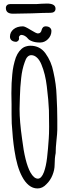

<svg xmlns="http://www.w3.org/2000/svg" viewBox="-20 -1031 395 1079"><path d="M104 -39Q75 -93 61 -187Q51 -252 46 -337L45 -390V-444Q44 -470 44 -507Q44 -567 49 -613Q53 -661 69 -708Q85 -749 115 -766Q133 -774 151 -774Q204 -774 235 -732Q269 -685 280 -627Q296 -557 298 -493Q302 -422 302 -359V-302Q302 -285 297 -238Q293 -201 293 -175V-171Q287 -143 287 -105Q287 -77 275 -47Q263 -17 241 4Q219 28 191 28Q164 28 142 10Q120 -8 104 -39ZM227 -64Q239 -97 244.5 -144.5Q250 -192 254 -252Q256 -278 256 -319L255 -411Q253 -465 243 -546Q235 -615 213 -668Q203 -693 188 -707Q173 -721 156 -721Q131 -721 119 -682Q104 -641 99 -592Q93 -539 92 -491L91 -458Q90 -444 90 -420V-416Q90 -349 104 -251Q120 -118 151 -62Q171 -27 193 -27Q213 -27 227 -64ZM137 -814Q130 -823 120 -829Q110 -835 98 -835Q91 -832 88 -827Q85 -822 87 -816V-814Q87 -801 72 -796Q56 -796 46 -803.5Q36 -811 36 -825Q36 -850 56 -866.5Q76 -883 109 -883Q120 -883 152 -863Q184 -843 193 -843Q202 -843 207.5 -849Q213 -855 214 -863Q216 -871 221.5 -877Q227 -883 236 -883Q252 -883 260.5 -875.5Q269 -868 269 -857Q269 -831 250 -811.5Q231 -792 205 -792Q180 -792 162 -798.5Q144 -805 137 -814ZM13 -986Q13 -996 19.5 -1002Q26 -1008 36 -1008H183L213 -1010Q227 -1011 244 -1011Q292 -1011 292 -982Q292 -971 284.5 -965Q277 -959 264 -959Q230 -959 159 -956L53 -954Q13 -954 13 -986Z"/></svg>

Font: Amatic SC
Style: Bold
Weight: 700
Designer: Multiple Designers
Foundry: Vernon Adams
Version: Version 2.505